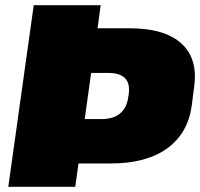

<svg xmlns="http://www.w3.org/2000/svg" viewBox="-20 -720 771 740"><path d="M110 -700H368L356 -611H480Q615 -611 679.5 -552Q744 -493 728 -383L719 -313Q704 -205 623.5 -147.5Q543 -90 407 -90H272L296 -261H371Q416 -261 442 -282Q468 -303 474 -344L476 -356Q482 -398 462 -418.5Q442 -439 396 -439H274L339 -494L270 0H12Z"/></svg>

Font: Pathway Extreme 28pt Black
Style: Italic
Weight: 900
Italic angle: -8°
Designer: Eduardo Rodriguez Tunni
Foundry: Eduardo Rodriguez Tunni
Version: Version 1.001;gftools[0.9.26]